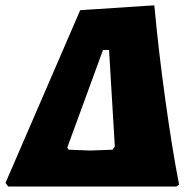

<svg xmlns="http://www.w3.org/2000/svg" viewBox="-35 -679 712 699"><path d="M257 -642 517 -659H527Q541 -503 566.5 -318.5Q592 -134 617 -7L607 0H-5L-15 -13ZM362 -497H340L210 -142L215 -134L293 -131L375 -134L383 -146Z"/></svg>

Font: Alegreya Black
Style: Italic
Weight: 900
Italic angle: -7°
Designer: Juan Pablo del Peral
Foundry: Huerta Tipografica
Version: Version 2.007; ttfautohint (v1.6)